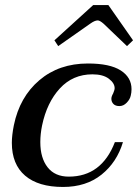

<svg xmlns="http://www.w3.org/2000/svg" viewBox="-20 -732 548 762"><path d="M196 -572 350 -712H410L508 -572L484 -549L391 -638Q376 -651 368 -651Q356 -651 338 -638L211 -549ZM27 -165Q27 -195 35 -235Q58 -347 136 -413.5Q214 -480 329 -480Q416 -480 459 -452.5Q502 -425 502 -378Q502 -365 499 -353Q496 -338 483 -324.5Q470 -311 454 -311Q438 -311 430 -319.5Q422 -328 422 -340Q422 -349 429 -361Q435 -375 435 -382Q435 -402 412 -419.5Q389 -437 347 -437Q269 -437 217.5 -381Q166 -325 147 -234Q140 -200 140 -168Q140 -105 169 -68Q198 -31 253 -31Q383 -31 436 -168H468Q444 -88 383 -39Q322 10 230 10Q132 10 79.5 -35Q27 -80 27 -165Z"/></svg>

Font: Taviraj Medium
Style: Italic
Weight: 500
Italic angle: -12°
Designer: Katatrad Team
Foundry: CadsonDemak
Version: Version 1.001